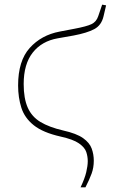

<svg xmlns="http://www.w3.org/2000/svg" viewBox="-20 -602 487 827"><path d="M327 205Q345 167 351.5 139.5Q358 112 358 92Q358 72 351.5 52.5Q345 33 320 15.5Q295 -2 240 -14Q165 -31 125.5 -62.5Q86 -94 72 -138Q58 -182 58 -234Q58 -340 108 -395.5Q158 -451 237 -466L300 -478Q353 -488 374 -498Q395 -508 403 -532L420 -582L437 -579L426 -532Q417 -493 386 -476.5Q355 -460 297 -449L229 -437Q160 -425 121 -375.5Q82 -326 82 -240Q82 -178 99.5 -138.5Q117 -99 154.5 -76.5Q192 -54 252 -40Q310 -27 338 -7Q366 13 375 38Q384 63 384 90Q384 120 374.5 146Q365 172 348 205Z"/></svg>

Font: Source Serif Pro ExtraLight
Style: Regular
Weight: 200
Designer: Frank Grießhammer
Foundry: Adobe Systems Incorporated
Version: Version 3.001;hotconv 1.0.111;makeotfexe 2.5.65597